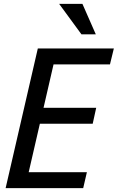

<svg xmlns="http://www.w3.org/2000/svg" viewBox="-20 -970 607 990"><path d="M9 0 175 -720H275L109 0ZM61 0 80 -82H428L409 0ZM138 -332 156 -414H476L458 -332ZM208 -638 227 -720H567L547 -638ZM400 -793 285 -950H405L474 -793Z"/></svg>

Font: Instrument Sans SemiCondensed Medium
Style: Italic
Weight: 500
Width: 4
Italic angle: -13°
Designer: Rodrigo Fuenzalida
Foundry: fragTYPE
Version: Version 1.000;gftools[0.9.28]